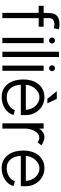

<svg xmlns="http://www.w3.org/2000/svg" viewBox="754 -1470 724 2272"><g transform="rotate(90 1116.0 -334.0)"><path d="M314 -608.9Q303.2 -612.8 292.5 -614.3Q281.7 -615.7 271 -615.7Q248.5 -615.7 233.9 -610.8Q219.2 -606 210.4 -597.7Q201.7 -589.4 198.2 -578.9Q194.8 -568.4 194.8 -556.6V-488.3H296.4V-429.7H194.8V0H132.3V-429.7H48.8V-488.3H132.3Q132.3 -532.2 134.8 -566.9Q137.2 -601.6 150.9 -625.7Q164.6 -649.9 193.6 -662.8Q222.7 -675.8 275.9 -675.8Q287.6 -675.8 300.5 -673.8Q313.5 -671.9 326.7 -668.5Z M494.6 -587.4Q494.6 -572.8 484.6 -562.7Q474.6 -552.7 459.5 -552.7Q445.3 -552.7 434.8 -562.7Q424.3 -572.8 424.3 -587.4Q424.3 -602.1 434.8 -612.5Q445.3 -623 459.5 -623Q474.6 -623 484.6 -612.5Q494.6 -602.1 494.6 -587.4ZM490.2 0H428.2V-488.3H490.2Z M654.3 0H592.3V-669.9H654.3Z M822.3 -587.4Q822.3 -572.8 812.3 -562.7Q802.2 -552.7 787.1 -552.7Q772.9 -552.7 762.5 -562.7Q752 -572.8 752 -587.4Q752 -602.1 762.5 -612.5Q772.9 -623 787.1 -623Q802.2 -623 812.3 -612.5Q822.3 -602.1 822.3 -587.4ZM817.9 0H755.9V-488.3H817.9Z M1202.6 -532.7H1148.9L1059.1 -644H1150.4ZM1339.8 -131.8Q1331.1 -97.7 1309.8 -71.5Q1288.6 -45.4 1259.8 -27.6Q1231 -9.8 1197.3 -0.7Q1163.6 8.3 1129.4 8.3Q1074.2 8.3 1034.7 -13.2Q995.1 -34.7 969.5 -70.6Q943.8 -106.4 931.9 -152.6Q919.9 -198.7 919.9 -248.5Q919.9 -297.9 932.9 -342.8Q945.8 -387.7 971.7 -422.1Q997.6 -456.5 1036.9 -477.1Q1076.2 -497.6 1129.4 -497.6Q1175.3 -497.6 1214.1 -480.2Q1252.9 -462.9 1281.2 -433.1Q1309.6 -403.3 1325.7 -363.8Q1341.8 -324.2 1341.8 -279.8V-218.3H983.4Q984.4 -184.1 993.9 -153.6Q1003.4 -123 1021.7 -100.3Q1040 -77.6 1067.1 -64.5Q1094.2 -51.3 1129.9 -51.3Q1154.3 -51.3 1178.2 -57.6Q1202.1 -64 1222.7 -76.2Q1243.2 -88.4 1259.3 -106.4Q1275.4 -124.5 1283.2 -147.9ZM1279.3 -277.8Q1278.3 -308.6 1267.1 -337.4Q1255.9 -366.2 1236.1 -388.7Q1216.3 -411.1 1189.2 -424.8Q1162.1 -438.5 1129.4 -438.5Q1098.6 -438.5 1072.5 -423.8Q1046.4 -409.2 1027.1 -386.2Q1007.8 -363.3 996.3 -334.5Q984.9 -305.7 983.4 -277.8Z M1663.6 -416.5Q1652.3 -425.3 1638.4 -431.2Q1624.5 -437 1609.9 -437Q1591.8 -437 1576.7 -429.2Q1561.5 -421.4 1549.6 -408.2Q1537.6 -395 1528.6 -377.9Q1519.5 -360.8 1513.4 -342.8Q1507.3 -324.7 1504.4 -306.6Q1501.5 -288.6 1501.5 -273.4V0H1439.5V-488.3H1501.5V-436Q1510.3 -448.7 1521 -459.7Q1531.7 -470.7 1544.2 -479.2Q1556.6 -487.8 1571 -492.7Q1585.4 -497.6 1601.6 -497.6Q1627.9 -497.6 1652.8 -487.5Q1677.7 -477.5 1700.2 -461.9Z M2181.2 -131.8Q2172.4 -97.7 2151.1 -71.5Q2129.9 -45.4 2101.1 -27.6Q2072.3 -9.8 2038.6 -0.7Q2004.9 8.3 1970.7 8.3Q1915.5 8.3 1876 -13.2Q1836.4 -34.7 1810.8 -70.6Q1785.2 -106.4 1773.2 -152.6Q1761.2 -198.7 1761.2 -248.5Q1761.2 -297.9 1774.2 -342.8Q1787.1 -387.7 1813 -422.1Q1838.9 -456.5 1878.2 -477.1Q1917.5 -497.6 1970.7 -497.6Q2016.6 -497.6 2055.4 -480.2Q2094.2 -462.9 2122.6 -433.1Q2150.9 -403.3 2167 -363.8Q2183.1 -324.2 2183.1 -279.8V-218.3H1824.7Q1825.7 -184.1 1835.2 -153.6Q1844.7 -123 1863 -100.3Q1881.3 -77.6 1908.4 -64.5Q1935.5 -51.3 1971.2 -51.3Q1995.6 -51.3 2019.5 -57.6Q2043.5 -64 2064 -76.2Q2084.5 -88.4 2100.6 -106.4Q2116.7 -124.5 2124.5 -147.9ZM2120.6 -277.8Q2119.6 -308.6 2108.4 -337.4Q2097.2 -366.2 2077.4 -388.7Q2057.6 -411.1 2030.5 -424.8Q2003.4 -438.5 1970.7 -438.5Q1939.9 -438.5 1913.8 -423.8Q1887.7 -409.2 1868.4 -386.2Q1849.1 -363.3 1837.6 -334.5Q1826.2 -305.7 1824.7 -277.8Z"/></g></svg>

Font: SengBuhan
Style: Regular
Weight: 400
Designer: John M. Durdin
Foundry: Lao Script for Windows
Version: Version 1.400